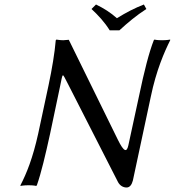

<svg xmlns="http://www.w3.org/2000/svg" viewBox="-20 -824 777 854"><path d="M196 -445 150 -230C126 -121 98 -52 71 0V3C71 3 85 0 107 0C131 0 141 3 141 3L144 0C163 -54 182 -134 203 -230L247 -439C254 -472 256 -488 260 -489C263 -489 268 -478 280 -455L505 -14C513 1 527 10 543 10C557 10 566 -2 571 -21L651 -395C675 -511 711 -593 737 -645V-648C737 -648 723 -645 701 -645C677 -645 667 -648 667 -648L664 -645C643 -591 622 -510 598 -395L551 -178C544 -146 532 -146 504 -203L286 -647C286 -647 266 -645 261 -645C248 -645 231 -648 231 -648L228 -645C223 -587 212 -521 196 -445ZM468 -689H511C548 -723 586 -755 631 -784L620 -804C579 -788 542 -769 500 -743C472 -768 442 -787 407 -804L387 -784C417 -756 445 -726 468 -689Z"/></svg>

Font: Libertinus Sans
Style: Italic
Weight: 400
Italic angle: -12°
Designer: Philipp H. Poll, Khaled Hosny
Foundry: Caleb Maclennan
Version: Version 7.050;RELEASE